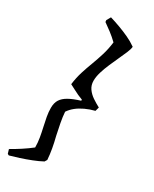

<svg xmlns="http://www.w3.org/2000/svg" viewBox="-212 -730 743 928"><g transform="rotate(30 159.0 -265.5)"><path d="M112 -678Q139 -670 167.5 -659.5Q196 -649 223 -636.5Q250 -624 271 -609L274 -607Q273 -593 264 -572Q255 -551 243 -525Q232 -501 220 -473.5Q208 -446 200 -419.5Q192 -393 192 -371Q192 -346 205 -327.5Q218 -309 238 -295.5Q258 -282 279 -271L273 -249Q245 -242 220.5 -230.5Q196 -219 178 -204.5Q160 -190 148 -172Q150 -144 156 -112.5Q162 -81 169 -49Q177 -18 182.5 13Q188 44 190 73L182 86Q160 98 129.5 110Q99 122 69.5 131.5Q40 141 18 147L10 143L3 120Q28 106 56.5 87.5Q85 69 109 50Q109 24 104.5 -2.5Q100 -29 94 -55Q88 -81 83.5 -106Q79 -131 79 -154Q79 -182 90.5 -200Q102 -218 126 -231.5Q150 -245 189 -257V-263Q175 -268 162 -274Q149 -280 136 -287Q123 -294 107 -302Q112 -341 122.5 -374.5Q133 -408 145 -439Q157 -471 167.5 -505Q178 -539 183 -579Q161 -600 140.5 -615.5Q120 -631 100 -645L99 -655Z"/></g></svg>

Font: Labrada
Style: Italic
Weight: 400
Italic angle: -7°
Designer: Mercedes Jáuregui
Foundry: Omnibus-Type Team
Version: Version 1.000